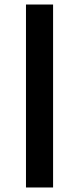

<svg xmlns="http://www.w3.org/2000/svg" viewBox="-20 -830 350 850"><path d="M215 0H95V-810H215Z"/></svg>

Font: Sinkin Sans 500 Medium
Style: 500 Medium
Weight: 500
Designer: Keith Bates
Foundry: K-Type
Version: Sinkin Sans (version 1.0)  by Keith Bates   •   © 2014   www